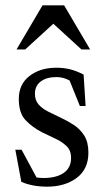

<svg xmlns="http://www.w3.org/2000/svg" viewBox="-20 -690 394 720"><path d="M190.5 -436Q218.5 -436 241.5 -430.5Q264.5 -425 293.5 -410.5L301 -292.5H279.5L241 -388Q217.5 -401 192 -401Q154.5 -401 132.8 -384.5Q111 -368 111 -338.5Q111 -314 124.5 -298.5Q138 -283 160 -271.8Q182 -260.5 207 -249Q232 -237.5 256 -222Q280 -206.5 295.8 -181.8Q311.5 -157 311.5 -117.5Q311.5 -55.5 267.5 -22.8Q223.5 10 157 10Q101.5 10 60 -8L37.5 -128.5H61L117 -24.5Q124 -23.5 130.2 -23Q136.5 -22.5 143.5 -22.5Q191 -22.5 218.8 -41.5Q246.5 -60.5 246.5 -98Q246.5 -126 229.5 -142.2Q212.5 -158.5 187.8 -170Q163 -181.5 138.5 -193.5Q102 -212 76.2 -239Q50.5 -266 50.5 -319Q50.5 -374 90.5 -405Q130.5 -436 190.5 -436ZM42 -504.5 139.5 -670H220.5L318 -504.5H285.5L180 -601L74.5 -504.5Z"/></svg>

Font: Newsreader Text
Style: Regular
Weight: 400
Designer: Hugues Gentile
Foundry: Production Type
Version: Version 1.002